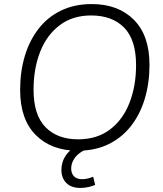

<svg xmlns="http://www.w3.org/2000/svg" viewBox="-20 -733 799 944"><path d="M362 8Q233 8 156 -69Q79 -146 79 -291Q79 -381 102 -457.5Q125 -534 169.5 -591.5Q214 -649 280 -681Q346 -713 431 -713Q561 -713 638 -636Q715 -559 715 -414Q715 -325 692 -248Q669 -171 624 -113.5Q579 -56 513.5 -24Q448 8 362 8ZM364 -48Q457 -48 520.5 -96Q584 -144 616.5 -227Q649 -310 649 -413Q649 -537 590.5 -597Q532 -657 428 -657Q337 -657 273.5 -609Q210 -561 177.5 -478.5Q145 -396 145 -292Q145 -168 203.5 -108Q262 -48 364 -48ZM375 191Q330 191 306 166.5Q282 142 282 103Q282 57 311 21.5Q340 -14 386 -34L407 0Q368 16 349 41.5Q330 67 330 95Q330 119 343.5 133.5Q357 148 384 148Q409 148 438 136L448 176Q435 182 415.5 186.5Q396 191 375 191Z"/></svg>

Font: Nunito Sans Light
Style: Italic
Weight: 300
Italic angle: -9°
Designer: Vernon Adams
Foundry: Vernon Adams
Version: Version 3.006; ttfautohint (v1.8.3)